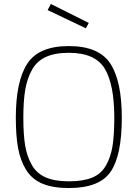

<svg xmlns="http://www.w3.org/2000/svg" viewBox="-20 -942 696 971"><path d="M328 -25Q400 -25 445.5 -43.5Q491 -62 515.5 -104.5Q540 -147 549 -203Q558 -259 558 -347Q558 -515 509.5 -595Q461 -675 328 -675Q258 -675 212 -654Q166 -633 141.5 -588.5Q117 -544 107.5 -487.5Q98 -431 98 -347Q98 -262 107 -207Q116 -152 140.5 -108.5Q165 -65 211 -45Q257 -25 328 -25ZM328 9Q248 9 195 -13Q142 -35 112.5 -82.5Q83 -130 71.5 -192.5Q60 -255 60 -347Q60 -531 118 -620Q176 -709 328 -709Q480 -709 538 -620.5Q596 -532 596 -347Q596 -156 539.5 -73.5Q483 9 328 9ZM237 -922 429 -826 414 -799 221 -891Z"/></svg>

Font: TitilliumText22L Th
Style: Thin
Weight: 100
Designer: Campivisivi
Foundry: Campivisivi
Version: 1.000